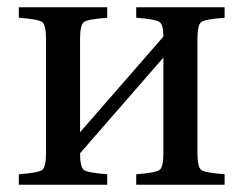

<svg xmlns="http://www.w3.org/2000/svg" viewBox="-20 -510 672 530"><path d="M32 0V-29Q86 -33 96.5 -41Q107 -49 107 -87V-403Q107 -441 96.5 -449Q86 -457 32 -461V-490H276V-461Q222 -457 211.5 -449Q201 -441 201 -403V-145L431 -409Q431 -442 420 -449.5Q409 -457 356 -461V-490H600V-461Q546 -457 535.5 -449Q525 -441 525 -403V-87Q525 -49 535.5 -41Q546 -33 600 -29V0H356V-29Q410 -33 420.5 -41Q431 -49 431 -87V-351L201 -87Q201 -49 211.5 -41Q222 -33 276 -29V0Z"/></svg>

Font: Heuristica
Style: Regular
Weight: 400
Version: Version 1.0.1 ; ttfautohint (v1.4.1)